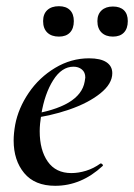

<svg xmlns="http://www.w3.org/2000/svg" viewBox="-20 -587 432 619"><path d="M24 -134Q24 -157 29 -185Q39 -238 72.5 -287.5Q106 -337 157.5 -368Q209 -399 267 -399Q304 -399 323 -386.5Q342 -374 342 -351Q342 -317 303.5 -286Q265 -255 202.5 -233.5Q140 -212 71 -204L73 -217Q239 -242 253 -324Q255 -334 255 -337Q255 -354 244 -363Q233 -372 217 -372Q179 -372 151.5 -328.5Q124 -285 113 -218Q108 -186 108 -164Q108 -103 134 -66Q160 -29 210 -29Q233 -29 257.5 -36.5Q282 -44 304 -60H305Q308 -60 310.5 -57Q313 -54 311 -52Q242 12 158 12Q92 12 58 -29Q24 -70 24 -134ZM119 -519Q119 -542 132.5 -554.5Q146 -567 170 -567Q193 -567 205.5 -554.5Q218 -542 218 -519Q218 -495 205.5 -482Q193 -469 170 -469Q146 -469 132.5 -482Q119 -495 119 -519ZM294 -519Q294 -541 307.5 -553.5Q321 -566 344 -566Q367 -566 379.5 -554Q392 -542 392 -519Q392 -495 379.5 -482Q367 -469 344 -469Q321 -469 307.5 -482Q294 -495 294 -519Z"/></svg>

Font: Cormorant Infant SemiBold
Style: Italic
Weight: 600
Italic angle: -10°
Designer: Christian Thalmann (Catharsis Fonts)
Foundry: Catharsis Fonts
Version: Version 4.000